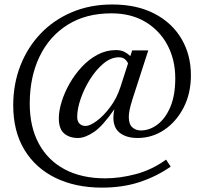

<svg xmlns="http://www.w3.org/2000/svg" viewBox="-20 -730 918 878"><path d="M609 -99Q559 -99 528.8 -121.8Q498.5 -144.5 498.5 -192Q498.5 -210 503 -230.5Q449 -152.5 408.8 -125.8Q368.5 -99 336.5 -99Q297.5 -99 273.2 -119.8Q249 -140.5 249 -189Q249 -223 261.8 -264.5Q274.5 -306 298 -347.5Q321.5 -389 353.8 -423.8Q386 -458.5 425.8 -479.8Q465.5 -501 510 -501Q532.5 -501 547.8 -493.5Q563 -486 576 -473.5L584.5 -499.5H658L586 -277Q576 -245 572.5 -226.8Q569 -208.5 569 -195.5Q569 -162 585 -147.8Q601 -133.5 624 -133.5Q664.5 -133.5 700.5 -160.8Q736.5 -188 759 -241Q781.5 -294 781.5 -372Q781.5 -456.5 746 -523.5Q710.5 -590.5 645 -629.8Q579.5 -669 489.5 -669Q372 -669 288.5 -616.2Q205 -563.5 160.5 -470.5Q116 -377.5 116 -256Q116 -150 157.5 -73.2Q199 3.5 276.2 44.5Q353.5 85.5 461 85.5Q528.5 85.5 601.2 66.2Q674 47 739.5 0L760.5 32Q695 77.5 617.8 102.8Q540.5 128 446.5 128Q325.5 128 234 83.5Q142.5 39 91.5 -45.2Q40.5 -129.5 40.5 -248.5Q40.5 -345.5 73 -429.2Q105.5 -513 165.5 -576Q225.5 -639 308.8 -674.2Q392 -709.5 493 -709.5Q606.5 -709.5 687 -667.2Q767.5 -625 810.2 -552Q853 -479 853 -386Q853 -302.5 819.5 -237.8Q786 -173 730.8 -136Q675.5 -99 609 -99ZM333 -195Q333 -175 343.8 -164.5Q354.5 -154 371.5 -154Q391.5 -154 423 -177.5Q454.5 -201 484.5 -241.2Q514.5 -281.5 530.5 -331.5L565.5 -440Q561 -451 550.8 -459.5Q540.5 -468 524 -468Q487.5 -468 453.5 -439.8Q419.5 -411.5 392.2 -368.2Q365 -325 349 -278.5Q333 -232 333 -195Z"/></svg>

Font: Newsreader Text
Style: Regular
Weight: 400
Designer: Hugues Gentile
Foundry: Production Type
Version: Version 1.002